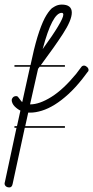

<svg xmlns="http://www.w3.org/2000/svg" viewBox="-63 -571 406 837"><path d="M220 -14H45L-8 231Q-11 246 -22 246Q-32 246 -37.5 241Q-43 236 -43 229Q-43 225 -42 224L9 -14H0V-21H11L26 -89Q21 -91 14 -96Q7 -101 1 -107Q-5 -113 -8.5 -120.5Q-12 -128 -12 -135Q-12 -140 -7 -146Q-2 -152 8 -152Q13 -152 15.5 -148.5Q18 -145 21 -141.5Q24 -138 27 -133.5Q30 -129 34 -126L68 -280H0V-287H70Q85 -359 100 -409Q116 -461 132 -492Q147 -520 163 -535L174 -542Q189 -551 206 -551Q250 -551 250 -516Q250 -483 211 -423Q176 -369 115 -287H220V-280H110L103 -271L68 -116H69Q109 -116 161 -148.5Q213 -181 269 -249L290 -277Q295 -285 303 -285Q310 -285 316.5 -279Q323 -273 323 -266Q323 -260 318 -256L296 -227Q266 -189 235.5 -161Q205 -133 176 -115Q147 -97 119.5 -88.5Q92 -80 69 -80H60L47 -21H220ZM123 -357Q166 -416 189.5 -455Q213 -494 213 -507Q213 -515 206 -515Q165 -515 123 -357Z"/></svg>

Font: Gruenewald VA 3. Klasse
Style: Regular
Weight: 400
Designer: Peter Wiegel
Foundry: Peter Wiegel, nach dem Schriftentwurf von Dr. H. Gr¸newald
Version: Version 0.007